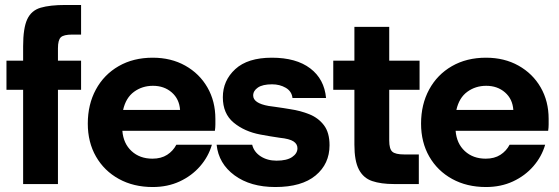

<svg xmlns="http://www.w3.org/2000/svg" viewBox="-20 -740 2249 772"><path d="M73 0V-379H6V-496H73V-554Q73 -627 89.5 -662.5Q106 -698 143.5 -709Q181 -720 243 -720H306V-601H271Q236 -601 224.5 -590Q213 -579 213 -546V-496H306V-379H213V0Z M594 12Q517 12 458 -20.5Q399 -53 366 -110.5Q333 -168 333 -243Q333 -320 365.5 -380Q398 -440 457 -474Q516 -508 594 -508Q668 -508 725 -476Q782 -444 814 -388.5Q846 -333 846 -262Q846 -252 846 -239.5Q846 -227 844 -214H472Q476 -163 509 -132.5Q542 -102 593 -102Q628 -102 652 -117.5Q676 -133 689 -158H832Q818 -110 784.5 -71.5Q751 -33 702.5 -10.5Q654 12 594 12ZM595 -395Q552 -395 519 -371Q486 -347 475 -298H704Q701 -342 670.5 -368.5Q640 -395 595 -395Z M1087 12Q987 12 923 -35Q859 -82 851 -158H994Q1001 -129 1028 -111.5Q1055 -94 1092 -94Q1133 -94 1154.5 -108.5Q1176 -123 1176 -144Q1176 -161 1160 -171.5Q1144 -182 1105 -186Q1091 -188 1066.5 -192Q1042 -196 1027 -199Q963 -211 919.5 -247Q876 -283 876 -349Q876 -416 926 -462Q976 -508 1073 -508Q1171 -508 1227.5 -465Q1284 -422 1291 -346H1156Q1153 -373 1129 -387Q1105 -401 1074 -401Q1036 -401 1017 -388Q998 -375 998 -356Q998 -325 1060 -314Q1069 -313 1085.5 -310.5Q1102 -308 1119.5 -305.5Q1137 -303 1147 -301Q1188 -295 1224 -280.5Q1260 -266 1282.5 -236.5Q1305 -207 1305 -156Q1305 -81 1249 -34.5Q1193 12 1087 12Z M1564 0Q1512 0 1476.5 -12Q1441 -24 1423 -58.5Q1405 -93 1405 -158V-379H1320V-496H1405V-632H1545V-496H1667V-379H1545V-175Q1545 -141 1557.5 -130Q1570 -119 1605 -119H1664V0Z M1934 12Q1857 12 1798 -20.5Q1739 -53 1706 -110.5Q1673 -168 1673 -243Q1673 -320 1705.5 -380Q1738 -440 1797 -474Q1856 -508 1934 -508Q2008 -508 2065 -476Q2122 -444 2154 -388.5Q2186 -333 2186 -262Q2186 -252 2186 -239.5Q2186 -227 2184 -214H1812Q1816 -163 1849 -132.5Q1882 -102 1933 -102Q1968 -102 1992 -117.5Q2016 -133 2029 -158H2172Q2158 -110 2124.5 -71.5Q2091 -33 2042.5 -10.5Q1994 12 1934 12ZM1935 -395Q1892 -395 1859 -371Q1826 -347 1815 -298H2044Q2041 -342 2010.5 -368.5Q1980 -395 1935 -395Z"/></svg>

Font: Host Grotesk ExtraBold
Style: Regular
Weight: 800
Designer: Doğukan Karapınar
Foundry: Element Type
Version: Version 1.003; ttfautohint (v1.8.4.7-5d5b)